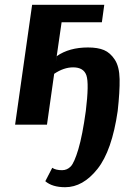

<svg xmlns="http://www.w3.org/2000/svg" viewBox="-20 -520 527 801"><path d="M347 -322Q388 -322 414 -311Q440 -300 459 -271Q478 -242 479 -190Q480 -138 471 -57Q447 109 386.5 185Q326 261 252 261Q198 261 169 236L198 180Q212 190 239 190Q260 190 275 174.5Q290 159 307 102Q324 45 338 -57Q352 -172 340.5 -205.5Q329 -239 285 -239Q246 -239 206 -212L176 0H43L114 -500H415L405 -427H237L213 -261L217 -286Q269 -322 347 -322Z"/></svg>

Font: Arsenal
Style: Bold Italic
Weight: 700
Italic angle: -9.10001°
Designer: Andrij Shevchenko
Foundry: Stairsfor
Version: Version 2.001;PS 002.001;hotconv 1.0.88;makeotf.lib2.5.64775